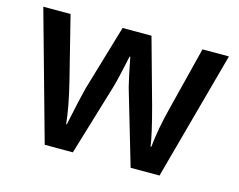

<svg xmlns="http://www.w3.org/2000/svg" viewBox="-81 -661 972 781"><g transform="rotate(15 405.5 -270.5)"><path d="M11.7 -541H126.5L192.4 -277.8Q206.5 -220.2 213.9 -180.2Q221.2 -140.1 225.1 -103.5H228L230 -113.3Q249.5 -208 263.7 -263.7L345.7 -541H467.3L544.4 -263.2Q573.2 -155.8 580.6 -104H583.5Q591.3 -182.6 616.2 -279.3L682.1 -541H793.5L646 0H524.4L432.6 -312.5Q424.3 -342.8 406.2 -436H403.3Q394 -393.1 386 -357.2Q377.9 -321.3 371.1 -298.8L281.2 0H162.6Z"/></g></svg>

Font: Viking Open Sans Light
Style: Bold
Weight: 600
Foundry: Ascender Corporation
Version: Version 2.001